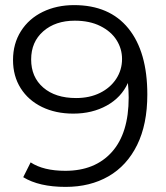

<svg xmlns="http://www.w3.org/2000/svg" viewBox="-20 -726 649 752"><path d="M557 -356Q557 -239 517 -158Q477 -77 405 -35.5Q333 6 237 6Q133 6 71 -32L100 -90Q150 -57 236 -57Q352 -57 418 -130.5Q484 -204 484 -344Q484 -370 481 -401Q455 -344 398 -312.5Q341 -281 267 -281Q198 -281 144.5 -307Q91 -333 61 -380.5Q31 -428 31 -491Q31 -555 62 -604Q93 -653 147.5 -679.5Q202 -706 270 -706Q409 -706 483 -614.5Q557 -523 557 -356ZM458 -495Q458 -535 436.5 -569Q415 -603 373 -624Q331 -645 273 -645Q197 -645 149.5 -603.5Q102 -562 102 -493Q102 -424 149.5 -383Q197 -342 278 -342Q331 -342 371.5 -362Q412 -382 435 -417Q458 -452 458 -495Z"/></svg>

Font: APTA Sans Regular
Style: Regular
Weight: 400
Version: Version 7.200